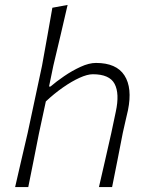

<svg xmlns="http://www.w3.org/2000/svg" viewBox="-20 -761 610 781"><path d="M41.5 0Q54.5 -56 66.2 -107.2Q78 -158.5 92.5 -220L151 -494Q162.5 -557.5 173 -616.2Q183.5 -675 193 -729.5L255 -741Q241 -680.5 226.8 -619.5Q212.5 -558.5 197 -494L179.5 -409H185.5Q208.5 -429 241 -451.2Q273.5 -473.5 307.8 -489.2Q342 -505 370.5 -505Q453.5 -505 486.2 -454.2Q519 -403.5 500.5 -312.5Q496 -292 490.8 -270.5Q485.5 -249 479.5 -220.5Q467.5 -159.5 457.5 -107.8Q447.5 -56 436 0H382.5Q395.5 -56 407.2 -107.5Q419 -159 432.5 -219L451 -306.5Q467 -380.5 446.2 -419.8Q425.5 -459 357.5 -459Q335.5 -459 303.5 -444.5Q271.5 -430 235.8 -405Q200 -380 166.5 -348.5L138.5 -218.5Q126.5 -158 116.5 -107.2Q106.5 -56.5 95 0Z"/></svg>

Font: Commissioner Loud ExtraLight
Style: Italic
Weight: 200
Italic angle: -12°
Designer: Kostas Bartsokas
Foundry: Kostas Bartsokas
Version: Version 1.000; ttfautohint (v1.8.3)